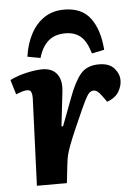

<svg xmlns="http://www.w3.org/2000/svg" viewBox="-55 -831 635 874"><g transform="rotate(-5 262.5 -394.0)"><path d="M94 -401Q94 -416 90 -426.5Q86 -437 71 -437Q61 -437 48 -433Q35 -429 20 -423L0 -490Q37 -508 78.5 -517Q120 -526 148 -526Q193 -526 215 -497.5Q237 -469 231 -417L213 -260L220 -259L268 -386Q294 -457 323 -491.5Q352 -526 407 -526Q454 -526 476.5 -500.5Q499 -475 499 -445Q499 -419 483.5 -393Q468 -367 430 -353L410 -381Q398 -397 390 -403Q382 -409 372 -409Q361 -409 352 -400Q343 -391 329.5 -363.5Q316 -336 292 -281Q270 -232 257 -200Q244 -168 237 -146.5Q230 -125 227.5 -108Q225 -91 223 -72L215 0H78ZM271 -788Q351 -788 390.5 -735.5Q430 -683 437 -590L380 -578Q364 -634 337 -657Q310 -680 267 -680Q219 -680 189.5 -654.5Q160 -629 145 -578L86 -589Q94 -646 117.5 -691Q141 -736 179.5 -762Q218 -788 271 -788Z"/></g></svg>

Font: Literata 12pt
Style: Bold Italic
Weight: 700
Italic angle: -2°
Designer: Latin by Veronika Burian and Jose Scaglione. Greek by Irene Vlachou. Cyrillic by Vera Evstafieva
Foundry: TypeTogether
Version: Version 3.002